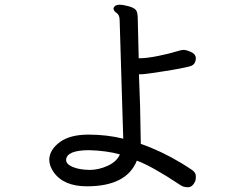

<svg xmlns="http://www.w3.org/2000/svg" viewBox="-20 -765 1040 807"><path d="M356 -50.8Q395 -50.8 433.1 -68.4Q471.2 -85.9 483.9 -116.2Q426.8 -131.8 355 -133.8Q259.8 -133.8 257.8 -92.8Q257.8 -75.2 284.9 -63.5Q312 -51.8 356 -50.8ZM770 22Q752 22 740.2 14.2Q618.2 -66.9 555.2 -89.8Q512.2 18.1 345.2 18.1Q247.1 18.1 205.1 -42Q187 -67.9 187 -95.2Q189 -136.2 231.4 -167.7Q273.9 -199.2 352.1 -199.2Q429.2 -199.2 498 -182.1L482.9 -680.2Q482.9 -702.1 470 -710.7Q457 -719.2 457 -730Q461.9 -745.1 481.9 -745.1Q498 -745.1 521.5 -738.5Q544.9 -731.9 552 -721.9Q559.1 -711.9 559.1 -683.1L563 -520Q597.2 -520 645.5 -530Q693.8 -540 717.5 -547.6Q741.2 -555.2 752.2 -555.2Q763.2 -555.2 782.5 -546.6Q801.8 -538.1 803.2 -522Q803.2 -496.1 783.2 -487.8Q750 -478 669.9 -465.6Q589.8 -453.1 580.1 -453.1Q564 -453.1 564 -452.1L568.8 -319.8L571.8 -160.2Q654.8 -131.8 741.2 -80.1Q773.9 -60.1 788.6 -49.6Q803.2 -39.1 803.2 -23.9Q803.2 -11.2 800.8 -3.9Q789.1 22 770 22Z"/></svg>

Font: LXGW WenKai Mono GB Screen
Style: Regular
Weight: 400
Monospace: yes
Designer: LXGW / Fontworks Inc.
Foundry: LXGW / Fontworks Inc.
Version: Version 1.510;January 18,2025